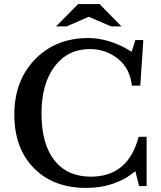

<svg xmlns="http://www.w3.org/2000/svg" viewBox="-20 -910 788 939"><path d="M420 -670Q311 -670 247 -585Q183 -500 183 -355Q183 -206 246 -126Q309 -46 424 -46Q607 -46 658 -241H697V0H660L642 -73Q544 9 401 9Q241 9 145.5 -88Q50 -185 50 -350Q50 -515 151 -619.5Q252 -724 412 -724Q516 -724 624 -657L642 -714H681L666 -491H625Q616 -575 557 -622.5Q498 -670 420 -670ZM362 -890H467L574 -781H523L414 -828L306 -781H254Z"/></svg>

Font: Kolar Light
Style: Regular
Weight: 300
Designer: Ramakrishna Saiteja (Kannada); Shiva Nallaperumal (Latin)
Foundry: Indian Type Foundry
Version: Version 1.001;PS 1.0;hotconv 1.0.88;makeotf.lib2.5.647800